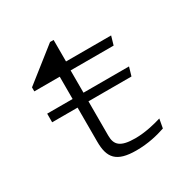

<svg xmlns="http://www.w3.org/2000/svg" viewBox="-156 -807 933 955"><g transform="rotate(-30 310.0 -329.0)"><path d="M66 -319.5H212V-124C212 -31 245 11.5 359.5 11.5C429.5 11.5 486 -3.5 527.5 -17.5L537 -69.5C502 -58.5 442 -43.5 385.5 -43.5C299 -43.5 274.5 -69 274.5 -122.5V-319.5H521.5L536 -369H274.5V-497H521.5L536 -547H277V-670.5H256.5L66 -520V-497H212V-369H66Z"/></g></svg>

Font: Monaspace Argon ExtraLight
Style: Regular
Weight: 200
Designer: Riley Cran & the Lettermatic Team
Foundry: Lettermatic
Version: Version 1.000 (Monaspace Argon)